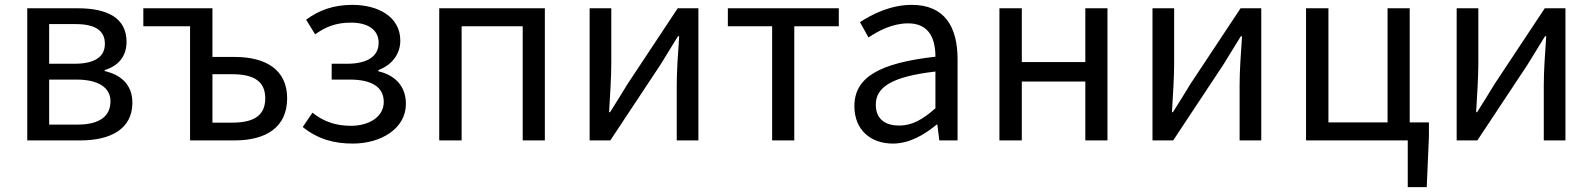

<svg xmlns="http://www.w3.org/2000/svg" viewBox="-20 -577 6545 789"><path d="M92 0H310C435 0 524 -47 524 -155C524 -233 472 -271 410 -285V-289C466 -306 500 -345 500 -405C500 -504 420 -543 300 -543H92ZM182 -315V-478H291C376 -478 411 -448 411 -397C411 -347 375 -315 285 -315ZM182 -65V-250H294C386 -250 434 -216 434 -161C434 -100 390 -65 299 -65Z M761 0H944C1072 0 1160 -53 1160 -173C1160 -291 1072 -343 944 -343H853V-543H569V-469H761ZM853 -73V-272H934C1026 -272 1070 -241 1070 -173C1070 -104 1026 -73 934 -73Z M1430 13C1546 13 1648 -49 1648 -150C1648 -227 1599 -269 1535 -284V-289C1593 -311 1625 -357 1625 -410C1625 -509 1533 -557 1428 -557C1349 -557 1289 -534 1238 -496L1275 -436C1319 -467 1360 -484 1423 -484C1490 -484 1536 -456 1536 -401C1536 -348 1493 -315 1406 -315H1343V-250H1418C1508 -250 1557 -219 1557 -158C1557 -97 1497 -60 1422 -60C1367 -60 1313 -74 1264 -114L1224 -55C1288 -4 1354 13 1430 13Z M1785 0H1877V-469H2128V0H2219V-543H1785Z M2403 0H2488L2694 -311C2714 -344 2745 -394 2766 -428H2771C2766 -357 2761 -285 2761 -227V0H2850V-543H2765L2559 -232C2539 -199 2508 -149 2487 -116H2483C2487 -186 2492 -259 2492 -316V-543H2403Z M3153 0H3244V-469H3427V-543H2971V-469H3153Z M3649 13C3716 13 3777 -22 3829 -65H3832L3840 0H3915V-334C3915 -469 3860 -557 3727 -557C3639 -557 3563 -518 3514 -486L3549 -423C3592 -452 3649 -481 3712 -481C3801 -481 3824 -414 3824 -344C3593 -318 3491 -259 3491 -141C3491 -43 3558 13 3649 13ZM3675 -61C3621 -61 3579 -85 3579 -147C3579 -217 3641 -262 3824 -283V-132C3771 -85 3727 -61 3675 -61Z M4087 0H4179V-242H4440V0H4531V-543H4440V-322H4179V-543H4087Z M4716 0H4801L5007 -311C5027 -344 5058 -394 5079 -428H5084C5079 -357 5074 -285 5074 -227V0H5163V-543H5078L4872 -232C4852 -199 4821 -149 4800 -116H4796C4800 -186 4805 -259 4805 -316V-543H4716Z M5765 192H5843L5852 -17V-74H5773V-543H5682V-74H5439V-543H5347V0H5765Z M5966 0H6051L6257 -311C6277 -344 6308 -394 6329 -428H6334C6329 -357 6324 -285 6324 -227V0H6413V-543H6328L6122 -232C6102 -199 6071 -149 6050 -116H6046C6050 -186 6055 -259 6055 -316V-543H5966Z"/></svg>

Font: Noto Sans CJK HK
Style: Regular
Weight: 400
Designer: Ryoko NISHIZUKA 西塚涼子 (kana, bopomofo & ideographs); Paul D. Hunt (Latin, Greek & Cyrillic); Sandoll Communications 산돌커뮤니
Foundry: Adobe
Version: Version 2.004;hotconv 1.0.118;makeotfexe 2.5.65603